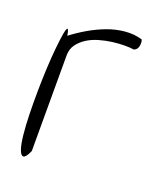

<svg xmlns="http://www.w3.org/2000/svg" viewBox="-105 -509 553 663"><g transform="rotate(20 171.0 -178.0)"><path d="M59 -358Q85 -378 115 -395.5Q145 -413 177 -425Q209 -437 242 -440Q275 -443 305 -434Q309 -423 306 -409.5Q303 -396 291 -392Q278 -394 257 -394Q236 -394 212.5 -391Q189 -388 165 -381Q141 -374 122.5 -362Q104 -350 92 -333.5Q80 -317 80 -293V58Q68 85 59 85.5Q50 86 43.5 67.5Q37 49 33.5 15.5Q30 -18 29 -58.5Q28 -99 28.5 -143.5Q29 -188 31 -229Q33 -270 36.5 -304.5Q40 -339 43.5 -359Q47 -379 51 -381Q55 -383 59 -358Z"/></g></svg>

Font: Liu Jian Mao Cao
Style: Regular
Weight: 400
Designer: ZhongQi
Foundry: ZhongQi
Version: Version 1.001